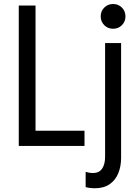

<svg xmlns="http://www.w3.org/2000/svg" viewBox="-20 -748 707 984"><path d="M76.2 0V-719.7H162.1V-78.1H413.1V0ZM465.8 216.8Q452.6 216.8 441.4 215.3Q430.2 213.9 418.9 210.9V132.8Q428.7 135.7 437.5 137.2Q446.3 138.7 457 138.7Q487.8 138.7 503.2 116.5Q518.6 94.2 518.6 55.7V-527.3H600.6V61.5Q600.6 105.5 585.9 140.6Q571.3 175.8 541.5 196.3Q511.7 216.8 465.8 216.8ZM559.6 -600.6Q532.7 -600.6 514.4 -618.9Q496.1 -637.2 496.1 -664.1Q496.1 -690.9 514.4 -709.2Q532.7 -727.5 559.6 -727.5Q586.4 -727.5 604.7 -709.2Q623 -690.9 623 -664.1Q623 -637.2 604.7 -618.9Q586.4 -600.6 559.6 -600.6Z"/></svg>

Font: Reddit Sans Condensed
Style: Regular
Weight: 400
Designer: Stephen Hutchings
Foundry: Reddit
Version: Version 1.014